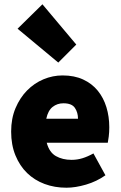

<svg xmlns="http://www.w3.org/2000/svg" viewBox="-20 -864 566 896"><path d="M252 -572 62 -730 178 -844 336 -656ZM290 12Q235 12 188 -5.5Q141 -23 106.5 -56.5Q72 -90 52 -139Q32 -188 32 -250Q32 -311 52.5 -359.5Q73 -408 106.5 -442Q140 -476 183 -494Q226 -512 272 -512Q327 -512 368 -493Q409 -474 436 -441Q463 -408 476.5 -364Q490 -320 490 -270Q490 -247 487.5 -227Q485 -207 483 -198H198Q210 -153 241 -135.5Q272 -118 314 -118Q340 -118 364.5 -125.5Q389 -133 416 -148L472 -46Q431 -17 381.5 -2.5Q332 12 290 12ZM196 -310H344Q344 -339 329.5 -360.5Q315 -382 276 -382Q247 -382 225.5 -365Q204 -348 196 -310Z"/></svg>

Font: TypoPRO Source Sans Pro
Style: Regular
Weight: 900
Designer: Paul D. Hunt
Foundry: Adobe Systems Incorporated
Version: Version 2.020;PS 2.000;hotconv 1.0.86;makeotf.lib2.5.63406